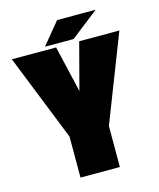

<svg xmlns="http://www.w3.org/2000/svg" viewBox="-118 -829 752 909"><g transform="rotate(-15 257.5 -374.5)"><path d="M438 -749H249L161 -642H301ZM521 -625H324L264 -397L211 -625H-6L163 -201V0H356V-201Z"/></g></svg>

Font: Blinker Headline
Style: Regular
Weight: 900
Width: 4
Designer: Juergen Huber
Foundry: supertype
Version: Version 1.015;PS 1.15;hotconv 1.0.88;makeotf.lib2.5.647800